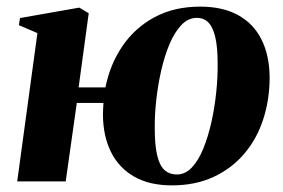

<svg xmlns="http://www.w3.org/2000/svg" viewBox="-20 -548 854 580"><path d="M217.5 -284H298.5Q312.5 -354 350.2 -409.2Q388 -464.5 447.2 -496.2Q506.5 -528 584.5 -528Q653 -528 699.5 -502.2Q746 -476.5 770 -428.5Q794 -380.5 794.5 -314.5Q794.5 -247 775.2 -187.8Q756 -128.5 718 -83.8Q680 -39 625 -13.5Q570 12 499.5 12Q431.5 12 385.2 -14.5Q339 -41 315.2 -89Q291.5 -137 291 -201Q291 -210 291.5 -219Q292 -228 292.5 -237H212L178.5 0H32L93 -448L37 -472L40.5 -493.5L219.5 -525L248 -508ZM574.5 -494Q548.5 -494 528 -472.5Q507.5 -451 492.2 -415Q477 -379 467 -335Q457 -291 452 -245.5Q447 -200 447.5 -160.5Q447.5 -110.5 454.5 -79.8Q461.5 -49 476.2 -35Q491 -21 514.5 -21Q540 -21 560 -42.5Q580 -64 594.5 -100Q609 -136 618.8 -179.8Q628.5 -223.5 633.2 -269.5Q638 -315.5 637.5 -356Q637.5 -404.5 630.5 -435Q623.5 -465.5 609.8 -479.8Q596 -494 574.5 -494Z"/></svg>

Font: Merriweather 120pt ExtraBold
Style: Italic
Weight: 800
Italic angle: -7.8°
Version: Version 2.101